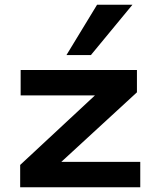

<svg xmlns="http://www.w3.org/2000/svg" viewBox="-20 -789 650 809"><path d="M65 0V-94L423 -427L425 -387H67V-494H557V-400L196 -68L195 -107H571V0ZM260 -557 389 -769H538L363 -557Z"/></svg>

Font: Nunito Sans 10pt Expanded
Style: Bold
Weight: 700
Width: 7
Designer: Vernon Adams
Foundry: Vernon Adams
Version: Version 3.101;gftools[0.9.27]